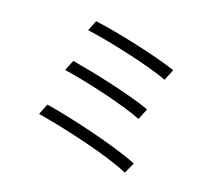

<svg xmlns="http://www.w3.org/2000/svg" viewBox="-128 -925 1255 1120"><g transform="rotate(20 500.0 -365.5)"><path d="M288 -752 262 -687C399 -669 658 -613 780 -568L808 -637C682 -681 417 -736 288 -752ZM242 -489 215 -423C356 -402 598 -347 715 -301L743 -370C618 -416 378 -466 242 -489ZM187 -198 160 -130C321 -104 615 -38 747 21L778 -47C642 -103 354 -171 187 -198Z"/></g></svg>

Font: ChiuKong Gothic MN Normal
Style: Regular
Weight: 350
Designer: Ryoko NISHIZUKA 西塚涼子 (kana, bopomofo & ideographs); Paul D. Hunt (Latin, Greek & Cyrillic); Sandoll Communications 산돌커뮤니
Foundry: Adobe
Version: Version 1.300